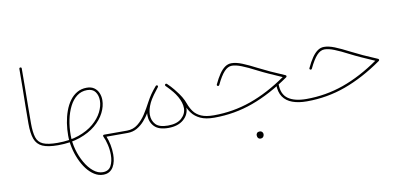

<svg xmlns="http://www.w3.org/2000/svg" viewBox="-75 -831 2797 1317"><g transform="rotate(-10 1324.0 -172.5)"><path d="M105.5 -194.3Q105.5 -127.4 119.9 -87.6Q134.3 -47.9 172.1 -30.8Q210 -13.7 279.8 -13.7H280.3Q284.2 -13.7 286.4 -16.1Q288.6 -18.6 288.6 -22Q288.6 -25.9 286.4 -28.1Q284.2 -30.3 280.3 -30.3H279.8Q212.9 -30.3 179.2 -45.2Q145.5 -60.1 134.3 -95.9Q123 -131.8 123 -194.3Q123 -252 123.8 -316.9Q124.5 -381.8 125.2 -448.2Q126 -514.6 126 -575.7Q126 -579.6 123.8 -581.8Q121.6 -584 117.7 -584Q114.3 -584 111.8 -581.8Q109.4 -579.6 109.4 -575.7Q109.4 -515.1 108.4 -448.5Q107.4 -381.8 106.4 -316.7Q105.5 -251.5 105.5 -194.3Z M272 -22Q272 -18.6 274.4 -16.1Q276.9 -13.7 280.3 -13.7Q367.2 -13.7 433.1 -36.6Q499 -59.6 543.5 -96.9Q587.9 -134.3 610.4 -179Q632.8 -223.6 632.8 -266.6Q632.8 -293 623 -316.2Q613.3 -339.4 593 -353.8Q572.8 -368.2 541 -368.2Q503.4 -368.2 473.9 -351.1Q444.3 -334 422.6 -304.2Q400.9 -274.4 387 -235.8Q373 -197.3 366.2 -153.8Q359.4 -110.4 359.4 -66.4Q359.4 -25.4 368.7 17.6Q377.9 60.5 395.3 100.3Q412.6 140.1 436.3 171.4Q460 202.6 489 220.9Q518.1 239.3 550.8 239.3Q576.7 239.3 594 228.5Q611.3 217.8 621.8 199.7Q632.3 181.6 637 159.2Q641.6 136.7 641.6 113.3Q641.6 80.1 635 46.6Q628.4 13.2 617.2 -13.7H763.7Q767.6 -13.7 769.8 -16.1Q772 -18.6 772 -22Q772 -25.9 769.8 -28.1Q767.6 -30.3 763.7 -30.3H604Q599.6 -30.3 597.4 -28.1Q595.2 -25.9 595.2 -22.5Q595.2 -21.5 595.5 -20.3Q595.7 -19 596.2 -18.1Q608.4 6.8 616.7 42.5Q625 78.1 625 113.3Q625 159.2 608.2 190.4Q591.3 221.7 550.8 221.7Q516.6 221.7 485.4 196Q454.1 170.4 429.7 128.2Q405.3 85.9 391.1 35.2Q377 -15.6 377 -66.4Q377 -121.6 387.5 -172.6Q397.9 -223.6 418.5 -264.2Q439 -304.7 469.7 -328.1Q500.5 -351.6 541 -351.6Q580.1 -351.6 597.9 -326.7Q615.7 -301.8 615.7 -266.6Q615.7 -228 595 -186.8Q574.2 -145.5 532.5 -109.9Q490.7 -74.2 427.7 -52.2Q364.7 -30.3 280.3 -30.3Q276.9 -30.3 274.4 -28.1Q272 -25.9 272 -22Z M755.4 -22Q755.4 -18.6 757.8 -16.1Q760.3 -13.7 763.7 -13.7Q800.3 -13.7 829.3 -30Q858.4 -46.4 881.6 -72.5Q904.8 -98.6 922.9 -128.9Q940.9 -159.2 955.1 -187.5Q967.8 -212.9 987.3 -240.2Q1006.8 -267.6 1022.9 -287.1Q1025.4 -289.6 1024.9 -293.2Q1024.4 -296.9 1022 -298.8Q1019.5 -301.3 1016.1 -300.8Q1012.7 -300.3 1010.3 -297.9Q993.7 -277.8 973.6 -250.2Q953.6 -222.7 939.5 -195.3Q919.9 -157.2 895.3 -119.1Q870.6 -81.1 838.4 -55.7Q806.2 -30.3 763.7 -30.3Q760.3 -30.3 757.8 -28.1Q755.4 -25.9 755.4 -22ZM918.9 -110.4Q918.9 -62 949.5 -30.5Q980 1 1046.4 1Q1113.3 1 1152.3 -32.5Q1191.4 -65.9 1191.4 -115.2Q1191.4 -157.7 1164.8 -204.3Q1138.2 -251 1088.4 -298.3Q1085.9 -300.8 1082.3 -300.5Q1078.6 -300.3 1076.2 -297.9Q1073.7 -295.4 1074 -291.7Q1074.2 -288.1 1076.7 -285.6Q1125 -239.7 1149.7 -196Q1174.3 -152.3 1174.3 -115.2Q1174.3 -74.7 1141.8 -45.2Q1109.4 -15.6 1046.4 -15.6Q985.4 -15.6 960.7 -42.7Q936 -69.8 936 -110.4Q936 -146.5 957.3 -191.2Q978.5 -235.8 1022.9 -287.1Q1025.4 -289.6 1025.1 -293.2Q1024.9 -296.9 1022.5 -298.8Q1020 -301.3 1016.4 -300.8Q1012.7 -300.3 1010.3 -297.9Q964.4 -245.1 941.7 -198Q918.9 -150.9 918.9 -110.4ZM1076.7 -286.1Q1106 -256.3 1126.7 -230.7Q1147.5 -205.1 1161.1 -181.9Q1174.8 -158.7 1182.6 -136.2Q1193.8 -104 1214.8 -76.2Q1235.8 -48.3 1272.7 -31Q1309.6 -13.7 1368.2 -13.7H1368.7Q1372.6 -13.7 1374.8 -16.1Q1377 -18.6 1377 -22Q1377 -25.9 1374.8 -28.1Q1372.6 -30.3 1368.7 -30.3H1368.2Q1314 -30.3 1280.8 -44.9Q1247.6 -59.6 1229 -85Q1210.4 -110.4 1199.2 -142.1Q1190.9 -166 1176.3 -190.4Q1161.6 -214.8 1140.1 -241.2Q1118.7 -267.6 1088.9 -297.9Q1086.4 -300.3 1082.8 -300.5Q1079.1 -300.8 1076.7 -298.3Q1075.2 -296.9 1074.5 -294.4Q1073.7 -292 1074.5 -290Q1075.2 -288.1 1076.7 -286.1Z M1547.9 -361.3Q1523.9 -361.3 1503.2 -346.9Q1482.4 -332.5 1463.1 -304.4Q1443.8 -276.4 1424.8 -235.4Q1422.9 -231.9 1424.3 -228.8Q1425.8 -225.6 1428.7 -224.1Q1431.2 -223.1 1433.6 -223.4Q1436 -223.6 1437.7 -225.1Q1439.5 -226.6 1440.4 -228.5Q1469.2 -289.1 1494.6 -316.4Q1520 -343.8 1547.9 -343.8Q1575.7 -343.8 1615.5 -328.1Q1655.3 -312.5 1713.4 -282.2Q1747.6 -264.6 1788.3 -246.3Q1829.1 -228 1878.4 -206.5Q1751.5 -118.2 1627.2 -74.2Q1502.9 -30.3 1368.7 -30.3Q1365.2 -30.3 1362.5 -28.1Q1359.9 -25.9 1359.9 -22Q1359.9 -18.6 1362.5 -16.1Q1365.2 -13.7 1368.7 -13.7Q1510.3 -13.7 1639.6 -60.8Q1769 -107.9 1901.4 -200.7Q1905.3 -203.6 1905.3 -208Q1905.3 -210.4 1904.1 -212.6Q1902.8 -214.8 1900.4 -215.8Q1845.7 -238.8 1801.5 -259Q1757.3 -279.3 1721.2 -297.9Q1663.1 -328.1 1621.6 -344.7Q1580.1 -361.3 1547.9 -361.3ZM1825.7 -164.6Q1825.7 -110.8 1848.4 -77.6Q1871.1 -44.4 1913.3 -29.1Q1955.6 -13.7 2013.2 -13.7H2013.7Q2017.6 -13.7 2019.8 -16.1Q2022 -18.6 2022 -22Q2022 -25.9 2019.8 -28.1Q2017.6 -30.3 2013.7 -30.3H2013.2Q1931.2 -30.3 1886.7 -61.5Q1842.3 -92.8 1842.3 -164.6Q1842.3 -168.5 1840.1 -170.7Q1837.9 -172.9 1834 -172.9Q1830.6 -172.9 1828.1 -170.7Q1825.7 -168.5 1825.7 -164.6ZM1633.3 154.8Q1633.3 161.1 1634.8 166.5Q1636.7 172.9 1641.8 177.7Q1647 182.6 1656.2 182.6Q1666 182.6 1671.4 178.2Q1676.8 173.8 1679 167.7Q1681.2 161.6 1681.2 155.8Q1681.2 148.9 1677.2 143.1Q1674.3 138.7 1669.4 136Q1664.6 133.3 1657.7 133.3Q1645.5 133.3 1639.4 140.1Q1633.3 147 1633.3 154.8Z M2192.9 -361.3Q2168.9 -361.3 2148.2 -346.9Q2127.4 -332.5 2108.2 -304.4Q2088.9 -276.4 2069.8 -235.4Q2067.9 -231.9 2069.3 -228.8Q2070.8 -225.6 2073.7 -224.1Q2076.2 -223.1 2078.6 -223.4Q2081.1 -223.6 2082.8 -225.1Q2084.5 -226.6 2085.4 -228.5Q2114.3 -289.1 2139.6 -316.4Q2165 -343.8 2192.9 -343.8Q2220.7 -343.8 2260.5 -328.1Q2300.3 -312.5 2358.4 -282.2Q2392.6 -264.6 2433.3 -246.3Q2474.1 -228 2523.4 -206.5Q2396.5 -118.2 2272.2 -74.2Q2147.9 -30.3 2013.7 -30.3Q2010.3 -30.3 2007.6 -28.1Q2004.9 -25.9 2004.9 -22Q2004.9 -18.6 2007.6 -16.1Q2010.3 -13.7 2013.7 -13.7Q2155.3 -13.7 2284.7 -60.8Q2414.1 -107.9 2546.4 -200.7Q2550.3 -203.6 2550.3 -208Q2550.3 -210.4 2549.1 -212.6Q2547.9 -214.8 2545.4 -215.8Q2490.7 -238.8 2446.5 -259Q2402.3 -279.3 2366.2 -297.9Q2308.1 -328.1 2266.6 -344.7Q2225.1 -361.3 2192.9 -361.3Z"/></g></svg>

Font: Mikhak VF
Style: Regular
Weight: 100
Designer: Amin Abedi
Version: Version 3.001